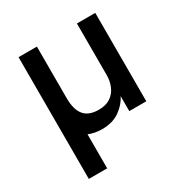

<svg xmlns="http://www.w3.org/2000/svg" viewBox="-168 -663 957 997"><g transform="rotate(-30 310.0 -165.0)"><path d="M80 200V-530H190V-220Q190 -153 217.5 -119Q245 -85 305 -85Q349 -85 376.5 -104Q404 -123 417 -154Q430 -185 430 -220V-530H540V0H438V-90Q419 -50 376.5 -19.5Q334 11 270 11Q247 11 227 7Q207 3 190 -4V200Z"/></g></svg>

Font: Golos Text Medium
Style: Regular
Weight: 500
Designer: A.Korolkova, Vitaly Kuzmin
Foundry: ParaType Ltd
Version: Version 2.004